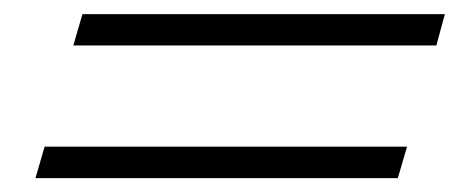

<svg xmlns="http://www.w3.org/2000/svg" viewBox="-20 -424 670 275"><path d="M43.9 -213.9H563L549.8 -168.9H30.8ZM85 -358.9 98.1 -403.8H617.2L605 -358.9Z"/></svg>

Font: Nyght Serif Medium Italic
Style: Regular
Weight: 500
Italic angle: -16°
Designer: Maksym Kobuzan
Version: Version 0.410;Glyphs 3.1.2 (3151)